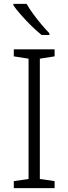

<svg xmlns="http://www.w3.org/2000/svg" viewBox="-20 -968 351 988"><path d="M261 0H51V-36L127 -47V-666L51 -678V-714H261V-678L185 -666V-47L261 -36ZM117 -948Q129 -926 149.5 -898Q170 -870 192.5 -843Q215 -816 234 -797V-788H194Q169 -808 141 -835.5Q113 -863 88.5 -891Q64 -919 49 -940V-948Z"/></svg>

Font: Noto Sans Lao Looped Light
Style: Regular
Weight: 300
Designer: Mark Frömberg, Ben Mitchell
Foundry: The Fontpad Ltd
Version: Version 1.002; ttfautohint (v1.8.4.7-5d5b)